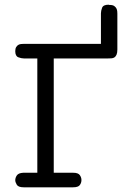

<svg xmlns="http://www.w3.org/2000/svg" viewBox="-20 -798 565 818"><path d="M45 -30Q45 -41 52 -51Q59 -61 79 -62H139V-549H82Q71 -549 58 -554Q45 -559 45 -580Q45 -591 49 -597.5Q53 -604 58.5 -607Q64 -610 70 -610.5Q76 -611 80 -611H410V-741Q410 -752 415 -765Q420 -778 443 -778Q444 -778 444 -777.5Q444 -777 445 -777H447Q460 -777 466.5 -772.5Q473 -768 476 -762Q479 -756 479.5 -749.5Q480 -743 480 -740V-587Q480 -573 476.5 -565Q473 -557 467.5 -553.5Q462 -550 454.5 -549.5Q447 -549 440 -549H209V-62H292Q313 -62 320 -52Q327 -42 327 -31Q327 -19 320 -9.5Q313 0 291 0H81Q58 0 51.5 -11Q45 -22 45 -30Z"/></svg>

Font: CMU Typewriter Custom
Style: Regular
Weight: 500
Monospace: yes
Version: Version 0.7.0